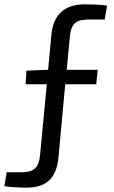

<svg xmlns="http://www.w3.org/2000/svg" viewBox="-66 -720 528 886"><path d="M417 -630 428 -694C401 -699 351 -700 326 -700C227 -700 179 -648 171 -558L156 -398L56 -394L52 -331H150L119 -6C114 53 91 75 32 75H-35L-46 139C-18 144 31 146 56 146C156 146 196 94 204 4L235 -331H378L385 -398H242L256 -548C262 -614 286 -630 346 -630Z"/></svg>

Font: SnT
Style: Regular
Weight: 400
Designer: Natanael Gama
Version: Version 1.001;PS 001.001;hotconv 1.0.70;makeotf.lib2.5.58329